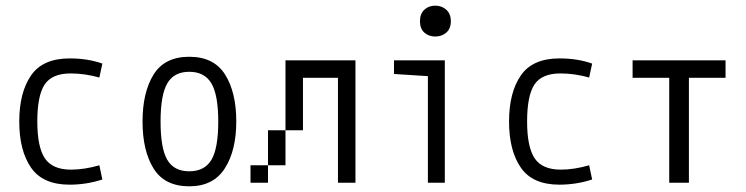

<svg xmlns="http://www.w3.org/2000/svg" viewBox="-20 -653 2665 686"><path d="M232.4 -390.6Q166 -390.6 139.6 -351.1Q113.3 -311.5 113.3 -218.8Q113.3 -127 140.6 -86.9Q168 -46.9 233.4 -46.9Q281.2 -46.9 335 -62.5L345.7 -11.7Q289.1 6.8 228.5 6.8Q132.8 6.8 90.8 -54.2Q48.8 -115.2 48.8 -218.8Q48.8 -322.3 90.8 -383.3Q132.8 -444.3 228.5 -444.3Q293.9 -444.3 345.7 -425.8L335 -376Q283.2 -390.6 232.4 -390.6Z M489.3 -218.8Q489.3 -323.2 528.8 -386.7Q568.4 -450.2 656.2 -450.2Q744.1 -450.2 784.2 -386.7Q824.2 -323.2 824.2 -218.8Q824.2 -115.2 783.2 -51.3Q742.2 12.7 656.2 12.7Q568.4 12.7 528.8 -50.8Q489.3 -114.3 489.3 -218.8ZM759.8 -218.8Q759.8 -313.5 735.4 -355Q710.9 -396.5 656.2 -396.5Q601.6 -396.5 577.6 -355Q553.7 -313.5 553.7 -218.8Q553.7 -123 577.6 -82Q601.6 -41 656.2 -41Q710.9 -41 735.4 -82Q759.8 -123 759.8 -218.8Z M1250 -437.5V0H1187.5V-375H1062.5V-187.5H1000V-437.5ZM937.5 -187.5H1000V-62.5H937.5ZM875 0V-62.5H937.5V0Z M1508.8 -380.9 1387.7 -388.7V-437.5H1569.3V0H1508.8ZM1535.2 -632.8Q1558.6 -632.8 1574.7 -618.2Q1590.8 -603.5 1590.8 -577.1Q1590.8 -550.8 1574.7 -536.6Q1558.6 -522.5 1535.2 -522.5Q1511.7 -522.5 1496.1 -536.6Q1480.5 -550.8 1480.5 -577.1Q1480.5 -603.5 1496.1 -618.2Q1511.7 -632.8 1535.2 -632.8Z M1982.4 -390.6Q1916 -390.6 1889.6 -351.1Q1863.3 -311.5 1863.3 -218.8Q1863.3 -127 1890.6 -86.9Q1918 -46.9 1983.4 -46.9Q2031.2 -46.9 2085 -62.5L2095.7 -11.7Q2039.1 6.8 1978.5 6.8Q1882.8 6.8 1840.8 -54.2Q1798.8 -115.2 1798.8 -218.8Q1798.8 -322.3 1840.8 -383.3Q1882.8 -444.3 1978.5 -444.3Q2043.9 -444.3 2095.7 -425.8L2085 -376Q2033.2 -390.6 1982.4 -390.6Z M2441.4 -375V0H2371.1V-375H2240.2V-437.5H2572.3V-375Z"/></svg>

Font: Sudo Light
Style: Regular
Weight: 300
Monospace: yes
Designer: Jens Kutilek
Foundry: Jens Kutilek
Version: Version 0.040